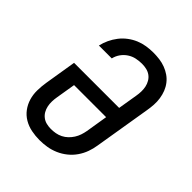

<svg xmlns="http://www.w3.org/2000/svg" viewBox="-206 -873 1012 1012"><g transform="rotate(45 300.0 -367.5)"><path d="M254 8Q223 8 193 2Q163 -4 137.5 -19Q112 -34 94.5 -57.5Q77 -81 68.5 -109.5Q60 -138 60.5 -169Q61 -200 66 -231L95 -409H431L449 -518Q452 -535 452.5 -552.5Q453 -570 449.5 -586.5Q446 -603 437.5 -617.5Q429 -632 416 -641.5Q403 -651 386.5 -655Q370 -659 352 -659Q331 -659 309.5 -654.5Q288 -650 269 -637.5Q250 -625 237 -606.5Q224 -588 219 -566H123Q129 -592 140 -615.5Q151 -639 167.5 -660.5Q184 -682 206 -698.5Q228 -715 252 -725Q276 -735 301.5 -739Q327 -743 352 -743Q376 -743 399 -740Q422 -737 443 -729Q464 -721 482 -708.5Q500 -696 513.5 -678.5Q527 -661 535 -640.5Q543 -620 546.5 -597Q550 -574 548.5 -550.5Q547 -527 543 -504L491 -189Q487 -162 477.5 -135.5Q468 -109 451.5 -85Q435 -61 412 -42.5Q389 -24 362.5 -12.5Q336 -1 308.5 3.5Q281 8 254 8ZM255 -76Q272 -76 289 -79Q306 -82 322 -90Q338 -98 351 -110.5Q364 -123 373.5 -138Q383 -153 388.5 -169.5Q394 -186 397 -203L417 -326H178L160 -217Q157 -200 156.5 -182.5Q156 -165 159.5 -148.5Q163 -132 171 -118Q179 -104 192 -94Q205 -84 221.5 -80Q238 -76 255 -76Z"/></g></svg>

Font: Iosevka Curly Slab MdExObl
Style: Regular
Weight: 500
Width: 7
Italic angle: -9°
Monospace: yes
Designer: Belleve Invis
Foundry: Belleve Invis
Version: Version 11.1.0; ttfautohint (v1.8.3)